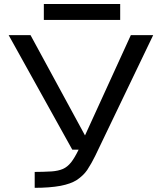

<svg xmlns="http://www.w3.org/2000/svg" viewBox="-20 -735 806 943"><path d="M150.4 109.4Q189 109.4 233.9 106.9Q266.1 104.5 289.1 94.7Q310.5 85.4 329.1 62.5Q346.7 40 366.2 0H335L22.5 -562.5H129.9L397.5 -69.8L622.6 -562.5H732.4L447.3 31.2Q430.2 66.4 408.2 100.1Q389.6 127 357.4 148.9Q327.6 168 277.3 177.7Q224.1 187.5 150.4 187.5ZM195.3 -715.3H570.3V-637.2H195.3Z"/></svg>

Font: Michroma+
Style: Regular
Weight: 400
Designer: beogot
Foundry: beogot
Version: Version